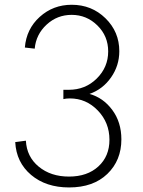

<svg xmlns="http://www.w3.org/2000/svg" viewBox="-20 -784 608 818"><path d="M44.9 -178.7 90.3 -184.6Q93.8 -116.2 145 -74Q196.3 -31.7 273.9 -31.7Q352.1 -31.7 399.2 -75Q446.3 -118.2 446.3 -188.5Q446.3 -261.7 396.7 -313.2Q347.2 -364.7 277.8 -364.7Q261.7 -364.7 250 -361.8V-401.4H272.9Q343.8 -401.4 392.3 -449.5Q440.9 -497.6 440.9 -564.9Q440.9 -630.4 395 -675.5Q349.1 -720.7 285.2 -720.7Q223.6 -720.7 178.5 -679Q133.3 -637.2 127.9 -576.7L85.9 -581.5Q92.3 -660.6 149.4 -712.2Q206.5 -763.7 285.6 -763.7Q370.6 -763.7 429.4 -706.1Q488.3 -648.4 488.3 -565.9Q488.3 -504.4 453.1 -454.1Q418 -403.8 361.3 -383.8Q419.9 -367.7 458.5 -315.4Q497.1 -263.2 497.1 -190.4Q497.1 -100.6 437.3 -43Q377.4 14.6 274.4 14.6Q175.8 14.6 112.5 -38.8Q49.3 -92.3 44.9 -178.7Z"/></svg>

Font: Spartan MB Light
Style: Regular
Weight: 300
Designer: Matt Bailey, Mirko Velimirovic
Foundry: Matt Bailey
Version: Version 1.005